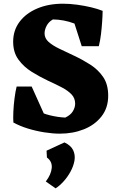

<svg xmlns="http://www.w3.org/2000/svg" viewBox="-20 -702 640 1036"><path d="M303 19.2Q265 19.2 219.5 12.1Q174 5 129.9 -8.6Q85.8 -22.2 51.5 -41.5L95.5 -171.2Q128.2 -135 167.6 -112.5Q207 -90 249.4 -79.8Q291.8 -69.5 332 -67.5Q361.2 -81.2 373.4 -102Q385.5 -122.8 385.5 -142.5Q385.5 -172.2 365.8 -192.9Q346 -213.5 313.2 -230.6Q280.5 -247.8 239.2 -266.5Q194.8 -287.5 151.6 -314.2Q108.5 -341 79.8 -380.1Q51 -419.2 51 -477Q51 -538.2 85.6 -584.4Q120.2 -630.5 180.9 -656.2Q241.5 -682 320 -682Q356.5 -682 396 -676.6Q435.5 -671.2 471.2 -662.8Q507 -654.2 533.8 -643.5L479 -506.5Q434.2 -555 379.8 -575.6Q325.2 -596.2 265.5 -597.2Q242.2 -584 231.4 -562.6Q220.5 -541.2 220.5 -522Q220.5 -495 242.6 -475.5Q264.8 -456 300.5 -439Q336.2 -422 378.5 -402Q424 -380.8 466.5 -353.8Q509 -326.8 536.4 -286.9Q563.8 -247 563.8 -185.5Q563.8 -120 527.8 -74Q491.8 -28 432.8 -4.4Q373.8 19.2 303 19.2ZM241.8 -33.2 52.2 -41.5Q50.5 -63 52 -98.5Q53.5 -134 58.4 -171.5Q63.2 -209 69.8 -235.2H150.8ZM421 -452.8 363 -633.5 533.8 -643.5Q533.5 -616.2 531.1 -583.2Q528.8 -550.2 524.8 -516.6Q520.8 -483 513.2 -452.8ZM279.8 314.2 227.2 277.2Q256.2 239.2 259.2 204.1Q262.2 169 233.2 148L231.2 111L327.8 66.5Q363.2 83 375.1 109.1Q387 135.2 381.8 165Q376.5 194.8 360.4 224.2Q344.2 253.8 322.4 277.6Q300.5 301.5 279.8 314.2Z"/></svg>

Font: Eczar
Style: Regular
Weight: 400
Designer: Vaibhav Singh
Foundry: Rosetta Type Foundry
Version: Version 2.000